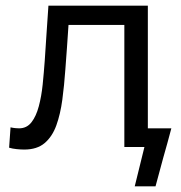

<svg xmlns="http://www.w3.org/2000/svg" viewBox="-20 -516 634 674"><path d="M65 9Q53.5 9 38.5 7.5Q23.5 6 12 2.5L17 -69Q25.5 -67 33.8 -66.2Q42 -65.5 47 -65.5Q74 -65.5 90.5 -86.8Q107 -108 116.2 -142.8Q125.5 -177.5 129.8 -219.2Q134 -261 137 -302Q140 -351.5 143.5 -400.5Q147 -449.5 150 -496H499V-65.5H581.5Q574.5 -39.5 567.5 -13.5Q560.5 12.5 553 38Q546.5 63 539.5 88Q532.5 113 526 138H453L487 0H416.5V-428.5H220.5Q218 -390 215.2 -350.5Q212.5 -311 209.5 -273Q205.5 -216.5 198.8 -166Q192 -115.5 177.8 -76Q163.5 -36.5 136.8 -13.8Q110 9 65 9Z"/></svg>

Font: Heraclito
Style: Regular
Weight: 400
Designer: Kostas Bartsokas (font) & Cristiano Sobral (main changes)
Foundry: Kostas Bartsokas (font) & Cristiano Sobral (main changes)
Version: Version 1.00;July 8, 2020;FontCreator 13.0.0.2655 64-bit